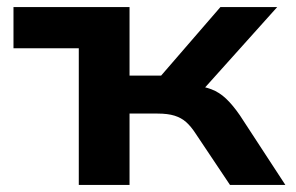

<svg xmlns="http://www.w3.org/2000/svg" viewBox="-20 -521 833 541"><path d="M202 0V-385H18V-501H345V-308H434L601 -501H761L534 -248L522 -281Q553 -278 575.5 -269.5Q598 -261 617 -243Q636 -225 656 -196L784 0H628L531 -145Q518 -165 504.5 -177Q491 -189 472 -195Q453 -201 424 -201H345V0Z"/></svg>

Font: Nunito Sans 7pt SemiExpanded
Style: Bold
Weight: 700
Width: 6
Designer: Vernon Adams
Foundry: Vernon Adams
Version: Version 3.101;gftools[0.9.27]